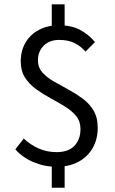

<svg xmlns="http://www.w3.org/2000/svg" viewBox="-20 -768 537 898"><path d="M244.7 12Q187.8 12 136.6 -9.7Q85.3 -31.4 51.7 -69.5L91 -119.9Q122.5 -90.8 160.8 -73.6Q199.2 -56.5 244.7 -56.5Q300.4 -56.5 328.4 -86.4Q356.4 -116.3 356.4 -164.8Q356.4 -200.4 336.4 -225Q316.3 -249.7 284.3 -269.4Q252.2 -289.2 216.7 -308.4Q181.2 -327.6 149.1 -350.7Q117.1 -373.9 97 -405Q77 -436.2 77 -480.9Q77 -531.1 99.7 -569.3Q122.4 -607.5 162.8 -628.6Q203.3 -649.8 255.8 -649.8Q314.2 -649.8 354.8 -628.1Q395.4 -606.5 424.2 -571.2L379.9 -526.5Q356.8 -553.3 327.3 -567.3Q297.7 -581.3 256.7 -581.3Q211.9 -581.3 184.7 -554.6Q157.5 -528 157.5 -485.1Q157.5 -452.8 177.6 -429.8Q197.7 -406.7 229.7 -388.2Q261.8 -369.6 297.3 -350.6Q332.8 -331.6 364.8 -308.3Q396.9 -285 416.9 -252.1Q437 -219.1 437 -171.2Q437 -116 413.1 -74.9Q389.2 -33.8 346 -10.9Q302.9 12 244.7 12ZM222.1 110V-17H282.3V110ZM222.1 -619.3V-747.8H282.3V-619.3Z"/></svg>

Font: SourceSans3VF
Style: Regular
Weight: 200
Designer: Paul D. Hunt
Foundry: Adobe
Version: Version 3.052;hotconv 1.1.0;makeotfexe 2.6.0